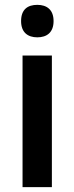

<svg xmlns="http://www.w3.org/2000/svg" viewBox="-20 -772 307 792"><path d="M134 -752C94 -752 67 -733 67 -685C67 -638 95 -618 134 -618C173 -618 201 -638 201 -685C201 -732 173 -752 134 -752ZM194 -543H73V0H194Z"/></svg>

Font: Noto Sans Myanmar SemiCondensed SemiBold
Style: Regular
Weight: 600
Width: 4
Designer: Monotype Design Team
Foundry: Monotype Imaging Inc.
Version: Version 2.107